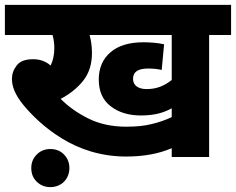

<svg xmlns="http://www.w3.org/2000/svg" viewBox="-20 -642 965 785"><path d="M924.8 -499V-622.1H0V-499H194.8C199.7 -481.9 202.1 -463.9 202.1 -445.8C202.1 -418.9 197.3 -395 187 -374C167 -391.6 143.1 -399.9 115.2 -399.9C83.5 -399.9 61.5 -391.6 48.3 -374.5C35.2 -357.4 28.8 -339.4 28.8 -319.8C28.8 -290.5 39.6 -256.3 77.1 -210.9C110.4 -171.4 161.6 -119.6 231.9 -76.7C301.8 -33.2 390.6 -2 496.1 -2C566.9 -2 628.9 -13.2 682.1 -36.1V0H835V-499ZM579.1 -277.8C548.3 -277.8 523.9 -290.5 523.9 -319.8C523.9 -346.7 542.5 -361.8 585 -361.8C606 -361.8 624.5 -359.9 641.1 -356L650.9 -460.9C624 -467.3 588.4 -469.2 566.9 -469.2C508.3 -469.2 463.4 -455.6 431.6 -428.2C399.9 -400.9 383.8 -363.8 383.8 -316.9C383.8 -269 399.9 -232.4 432.6 -207.5C464.8 -182.6 505.9 -169.9 556.2 -169.9C612.3 -169.9 650.4 -181.6 682.1 -199.2V-163.1C656.2 -150.9 628.9 -141.6 600.1 -134.8C571.3 -127.4 536.6 -124 496.1 -124C437.5 -124 386.2 -135.3 341.8 -157.2C297.4 -179.2 259.3 -206.1 228 -237.8C264.6 -256.8 295.4 -281.2 319.8 -311.5C343.8 -341.8 356 -379.4 356 -424.8C356 -456.1 351.6 -479 346.2 -499H682.1V-314.9C651.4 -291 621.6 -277.8 579.1 -277.8ZM107.9 44.9C107.9 67.9 115.2 86.4 130.4 101.1C145.5 115.7 163.6 123 185.5 123C231 123 263.7 90.3 263.7 44.9C263.7 22.9 256.3 4.9 241.7 -10.3C227.1 -25.4 208.5 -32.7 185.5 -32.7C163.6 -32.7 145.5 -25.4 130.4 -10.3C115.2 4.9 107.9 22.9 107.9 44.9Z"/></svg>

Font: Noto Reveo Sans
Style: Regular
Weight: 800
Designer: Monotype Design Team
Foundry: Monotype Imaging Inc.
Version: Version 2.007